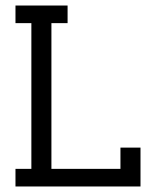

<svg xmlns="http://www.w3.org/2000/svg" viewBox="-20 -674 570 702"><path d="M36.6 7.8V-56.6H94.7V-589.4H36.6V-653.8H227.1V-589.4H168V-56.6H420.4V-134.3H493.7V7.8Z"/></svg>

Font: AzarMehrMonospaced
Style: SerifBold
Weight: 1
Designer: Amin Abedi
Version: Version 1.00